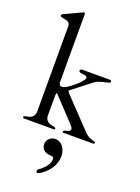

<svg xmlns="http://www.w3.org/2000/svg" viewBox="-200 -887 935 1282"><g transform="rotate(20 267.5 -245.5)"><path d="M308 0H522C528 0 530 -4 530 -9C530 -12 528 -15 524 -16C496 -22 474 -32 456 -50L255 -261C253 -265 246 -272 246 -277L386 -386C404 -400 430 -406 454 -412C465 -415 492 -418 492 -428C492 -435 487 -439 480 -439H289C280 -439 269 -437 269 -428C269 -414 287 -415 300 -412C312 -412 329 -409 329 -396C329 -392 326 -386 322 -380C316 -372 310 -365 302 -356C285 -339 264 -323 245 -308C232 -300 212 -285 196 -285C182 -285 178 -290 173 -304V-792C173 -799 170 -803 165 -803C164 -803 163 -803 162 -802L158 -800L33 -742C30 -740 28 -738 28 -736C26 -735 26 -733 26 -732C26 -729 26 -726 28 -725C28 -724 30 -723 32 -722C58 -715 97 -715 97 -683V-74C97 -39 74 -23 44 -19C35 -18 21 -15 21 -8C21 -3 23 -1 26 0H244C248 0 249 -4 249 -8C249 -15 235 -18 226 -19C196 -23 173 -39 173 -74V-210C173 -216 174 -222 174 -226C176 -232 177 -234 179 -234H180V-233L331 -73C336 -67 352 -50 352 -42C352 -31 343 -25 335 -22C328 -21 303 -16 303 -8C303 -4 304 0 308 0ZM236 312C248 312 258 303 266 298C301 274 331 241 344 196C349 183 351 169 351 154C351 104 324 57 273 57C257 57 241 64 233 74C223 82 215 95 215 112C215 154 244 172 286 172C296 172 298 174 302 180C302 182 303 184 304 186V192C304 211 296 227 286 239C278 253 262 265 252 275C246 281 229 287 229 299C229 304 230 312 236 312Z"/></g></svg>

Font: fbb
Style: Regular
Weight: 400
Designer: David J. Perry, Michael Sharpe
Version: Version 1.045